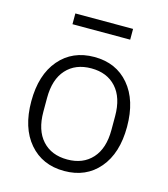

<svg xmlns="http://www.w3.org/2000/svg" viewBox="-106 -778 766 874"><g transform="rotate(15 276.5 -341.0)"><path d="M141.1 -643.1V-693.8H413.1V-643.1ZM50.8 -255.9Q50.8 -380.9 112.3 -452.9Q173.8 -524.9 276.9 -524.9Q379.9 -524.9 440.9 -452.9Q502 -380.9 502 -255.9Q502 -131.3 440.9 -59.6Q379.9 12.2 276.9 12.2Q173.8 12.2 112.3 -59.6Q50.8 -131.3 50.8 -255.9ZM276.9 -42Q351.1 -42 394 -89.4Q437 -136.7 437 -224.1V-289.1Q437 -376.5 394 -423.8Q351.1 -471.2 276.9 -471.2Q202.1 -471.2 159.2 -423.8Q116.2 -376.5 116.2 -289.1V-224.1Q116.2 -136.7 159.2 -89.4Q202.1 -42 276.9 -42Z"/></g></svg>

Font: Anuphan Light
Style: Regular
Weight: 300
Designer: Mike Abbink, Paul van der Laan, Pieter van Rosmalen, Mint Tantisuwanna
Foundry: Bold Monday; Cadson Demak
Version: Version 3.002;hotconv 1.0.109;makeotfexe 2.5.65596